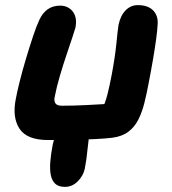

<svg xmlns="http://www.w3.org/2000/svg" viewBox="-20 -542 670 750"><path d="M168 5Q85 5 56 -39.5Q27 -84 42 -157Q47 -184 57.5 -226Q68 -268 82 -314.5Q96 -361 109.5 -401.5Q123 -442 134 -465Q146 -491 166 -505.5Q186 -520 216 -520Q234 -520 249.5 -510.5Q265 -501 272.5 -482Q280 -463 275 -435Q273 -427 263.5 -398.5Q254 -370 240.5 -330Q227 -290 214 -246Q201 -202 194 -165Q190 -149 196 -139Q202 -129 222 -129Q265 -129 316.5 -131.5Q368 -134 416 -137Q464 -140 497 -141L378 -112Q392 -142 400.5 -176.5Q409 -211 416 -248Q423 -285 427.5 -315.5Q432 -346 434.5 -370.5Q437 -395 439 -414Q441 -433 443 -445Q451 -482 471 -502Q491 -522 518 -522Q557 -522 577 -502.5Q597 -483 596 -451Q595 -426 590 -389.5Q585 -353 577.5 -309Q570 -265 560 -214Q553 -176 544 -140Q535 -104 520.5 -75Q506 -46 481.5 -27.5Q457 -9 419 -4Q395 -1 357 1Q319 3 271 4Q223 5 168 5ZM234 188Q209 188 196 176Q183 164 178.5 142Q174 120 176.5 89.5Q179 59 186 23Q193 -11 210 -36.5Q227 -62 249.5 -76Q272 -90 296 -90Q314 -90 326.5 -79.5Q339 -69 334 -46Q326 -2 322 40.5Q318 83 311 118Q305 145 283.5 166.5Q262 188 234 188Z"/></svg>

Font: Shantell Sans
Style: Bold Italic
Weight: 700
Italic angle: -11°
Designer: Stephen Nixon, Anya Danilova, Shantell Martin
Foundry: Arrow Type
Version: Version 1.011;[c5ecc13dd]